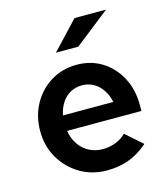

<svg xmlns="http://www.w3.org/2000/svg" viewBox="-110 -817 799 913"><g transform="rotate(-15 289.0 -360.0)"><path d="M305 10Q232 10 173.5 -24.5Q115 -59 80 -118.5Q45 -178 45 -252Q45 -326 77.5 -385Q110 -444 166.5 -478.5Q223 -513 293 -513Q364 -513 418 -479Q472 -445 503.5 -386Q535 -327 535 -251V-221H169Q175 -183 194.5 -154Q214 -125 244.5 -109Q275 -93 311 -93Q345 -93 375.5 -105Q406 -117 426 -138L508 -66Q462 -26 413 -8Q364 10 305 10ZM169 -297H417Q410 -331 392.5 -357Q375 -383 349.5 -397.5Q324 -412 292 -412Q261 -412 235.5 -398Q210 -384 193 -358Q176 -332 169 -297ZM214 -594 342 -730H497L324 -594Z"/></g></svg>

Font: Red Hat Text SemiBold
Style: Regular
Weight: 600
Designer: Pentagram, MCKL
Foundry: MCKL
Version: Version 1.030